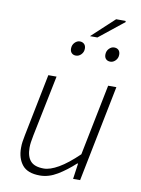

<svg xmlns="http://www.w3.org/2000/svg" viewBox="-90 -869 690 942"><g transform="rotate(10 254.5 -398.0)"><path d="M175 12Q114 12 87.5 -20.5Q61 -53 61 -105Q61 -123 63 -136Q65 -149 69 -170L131 -480H172L110 -176Q106 -155 104 -141.5Q102 -128 102 -114Q102 -70 122 -47.5Q142 -25 188 -25Q219 -25 261.5 -49.5Q304 -74 358 -126L429 -480H470L374 0H339L350 -78H346Q305 -40 262 -14Q219 12 175 12ZM247 -598Q234 -598 226 -606Q218 -614 218 -628Q218 -646 229.5 -658Q241 -670 255 -670Q268 -670 276.5 -662Q285 -654 285 -639Q285 -622 273.5 -610Q262 -598 247 -598ZM419 -598Q405 -598 397 -606Q389 -614 389 -628Q389 -646 400.5 -658Q412 -670 426 -670Q440 -670 448 -662Q456 -654 456 -639Q456 -622 444.5 -610Q433 -598 419 -598ZM299 -704 411 -808H457L460 -803L336 -704Z"/></g></svg>

Font: Source Sans 3 Light
Style: Italic
Weight: 300
Italic angle: -11°
Designer: Paul D. Hunt
Foundry: Adobe
Version: Version 3.046;hotconv 1.0.118;makeotfexe 2.5.65603